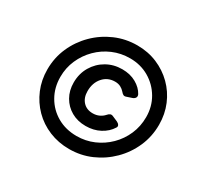

<svg xmlns="http://www.w3.org/2000/svg" viewBox="-157 -968 1254 1191"><g transform="rotate(30 470.5 -372.5)"><path d="M462 12Q385 12 318.5 -15.5Q252 -43 203 -92.5Q154 -142 126.5 -207.5Q99 -273 99 -349Q99 -433 131.5 -506.5Q164 -580 221 -636.5Q278 -693 352 -725Q426 -757 509 -757Q586 -757 651.5 -729.5Q717 -702 766.5 -653Q816 -604 843.5 -538.5Q871 -473 871 -397Q871 -313 838.5 -239Q806 -165 749 -108.5Q692 -52 618.5 -20Q545 12 462 12ZM462 -81Q526 -81 583 -105.5Q640 -130 684 -173.5Q728 -217 753 -274.5Q778 -332 778 -398Q778 -473 742.5 -533.5Q707 -594 646.5 -629.5Q586 -665 510 -665Q445 -665 387.5 -640.5Q330 -616 286 -572Q242 -528 217 -471Q192 -414 192 -349Q192 -273 227 -212Q262 -151 323 -116Q384 -81 462 -81ZM479 -163Q421 -163 376.5 -188.5Q332 -214 306.5 -258.5Q281 -303 281 -360Q281 -424 311 -474.5Q341 -525 391 -553.5Q441 -582 502 -582Q559 -582 601.5 -558Q644 -534 664 -497Q670 -484 664.5 -474Q659 -464 645 -459L609 -447Q596 -442 587.5 -446.5Q579 -451 570 -462Q559 -475 542 -484Q525 -493 502 -493Q449 -493 415.5 -454.5Q382 -416 382 -357Q382 -310 408 -281.5Q434 -253 478 -253Q503 -253 523.5 -262.5Q544 -272 558 -288Q567 -299 576.5 -302.5Q586 -306 598 -300L633 -285Q646 -279 651.5 -269.5Q657 -260 650 -250Q626 -211 581 -187Q536 -163 479 -163Z"/></g></svg>

Font: Pitagon Sans Text Bold
Style: Italic
Weight: 700
Italic angle: -8°
Designer: Travis Tran
Foundry: Pitagon
Version: Version 1.001; ttfautohint (v1.8.4.7-5d5b);gftools[0.9.26]